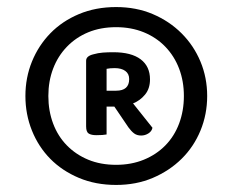

<svg xmlns="http://www.w3.org/2000/svg" viewBox="-20 -648 659 544"><path d="M52 -376Q52 -428 70.5 -473.5Q89 -519 122.5 -553.5Q156 -588 203.5 -608Q251 -628 309 -628Q366 -628 413 -608Q460 -588 494.5 -553.5Q529 -519 548 -473.5Q567 -428 567 -376Q567 -324 548 -278Q529 -232 494.5 -198Q460 -164 413 -144Q366 -124 309 -124Q251 -124 203.5 -144Q156 -164 122.5 -198Q89 -232 70.5 -278Q52 -324 52 -376ZM117 -376Q117 -334 130.5 -298Q144 -262 169.5 -236Q195 -210 230 -195.5Q265 -181 309 -181Q352 -181 387.5 -195.5Q423 -210 448.5 -236Q474 -262 487.5 -298Q501 -334 501 -376Q501 -418 487.5 -453.5Q474 -489 448.5 -515.5Q423 -542 387.5 -556.5Q352 -571 309 -571Q265 -571 230 -556.5Q195 -542 169.5 -515.5Q144 -489 130.5 -453.5Q117 -418 117 -376ZM282 -346V-267Q277 -266 269.5 -265.5Q262 -265 253 -265Q239 -265 231.5 -269.5Q224 -274 224 -290V-476Q224 -489 244 -494Q258 -498 271.5 -499Q285 -500 301 -500Q352 -500 378.5 -480Q405 -460 405 -423Q405 -397 391 -380Q377 -363 357 -355L412 -286Q410 -276 400.5 -270Q391 -264 380 -264Q368 -264 360 -270Q352 -276 344 -287L304 -346ZM309 -391Q346 -391 346 -424Q346 -439 335 -447Q324 -455 305 -455Q298 -455 292.5 -454.5Q287 -454 282 -453V-391Z"/></svg>

Font: Baloo Da 2 Medium
Style: Regular
Weight: 500
Designer: Noopur Datye, Sulekha Rajkumar and Ek Type
Foundry: Ek Type
Version: Version 1.640;hotconv 1.0.111;makeotfexe 2.5.65597; ttfautoh